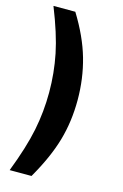

<svg xmlns="http://www.w3.org/2000/svg" viewBox="-134 -770 645 1010"><g transform="rotate(15 189.0 -265.0)"><path d="M27 182Q81 42 101.5 -59.5Q122 -161 122 -266Q122 -372 101.5 -473Q81 -574 26 -712H145Q216 -597 246.5 -490Q277 -383 277 -266Q277 -149 247 -45Q217 59 146 182Z"/></g></svg>

Font: Muli ExtraBold
Style: Regular
Weight: 800
Designer: Vernon Adams
Foundry: Vernon Adams
Version: Version 2.000